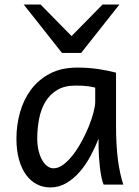

<svg xmlns="http://www.w3.org/2000/svg" viewBox="-20 -801 602 833"><path d="M393.1 -420.9Q387.2 -422.4 379.9 -423.8Q372.6 -425.3 362.5 -426.8Q352.5 -428.2 339.1 -429Q325.7 -429.7 307.6 -429.7Q259.8 -429.7 227.8 -410.4Q195.8 -391.1 176.8 -359.1Q157.7 -327.1 149.7 -285.6Q141.6 -244.1 141.6 -200.2Q141.6 -171.9 147.2 -148.2Q152.8 -124.5 162.6 -107.2Q172.4 -89.8 185.1 -80.3Q197.8 -70.8 212.4 -70.8Q233.9 -70.8 255.6 -87.4Q277.3 -104 297.4 -130.1Q317.4 -156.2 335 -188.7Q352.5 -221.2 365.5 -253.2Q378.4 -285.2 385.7 -313.5Q393.1 -341.8 393.1 -358.9ZM429.7 0Q424.3 -11.7 420.2 -32.2Q416 -52.7 413.3 -75.9Q410.6 -99.1 409.2 -122.1Q407.7 -145 407.7 -161.1V-200.2Q393.1 -162.1 372.8 -124.3Q352.5 -86.4 326.4 -56.2Q300.3 -25.9 268.1 -6.8Q235.8 12.2 197.8 12.2Q167 12.2 140.1 -1.5Q113.3 -15.1 93.5 -42Q73.7 -68.8 62.5 -108.6Q51.3 -148.4 51.3 -200.2Q51.3 -258.3 66.9 -313.7Q82.5 -369.1 114.7 -412.4Q147 -455.6 196.8 -481.7Q246.6 -507.8 314.9 -507.8Q362.3 -507.8 404.3 -501.7Q446.3 -495.6 483.4 -485.8V-258.8Q483.4 -166.5 492.2 -103.8Q501 -41 515.1 0ZM156.2 -781.2 290.5 -644.5 424.8 -781.2H498L332 -571.3H249L83 -781.2Z"/></svg>

Font: Andika New Basic
Style: Regular
Weight: 400
Designer: Victor Gaultney, Annie Olsen, Julie Remington, Don Collingsworth, Eric Hays
Foundry: SIL International
Version: Version 5.500